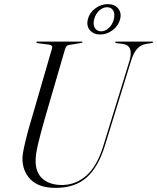

<svg xmlns="http://www.w3.org/2000/svg" viewBox="-20 -902 764 932"><path d="M481.5 -194 608 -605Q631 -681.5 575 -689L545.5 -692.5Q539 -693.5 539 -697Q539 -700 543.5 -700H720Q723.5 -700 723.5 -697.5Q723.5 -695 717.5 -693.5L685.5 -688Q662.5 -683.5 645.2 -664.5Q628 -645.5 615 -603L490 -197.5Q457.5 -91 400.5 -40.5Q343.5 10 250 10Q168 10 127.8 -31.5Q87.5 -73 89 -137.5Q89.5 -153.5 96.5 -186Q103.5 -218.5 113.8 -257Q124 -295.5 134.5 -329.5L232.5 -667Q235 -675 230.8 -679.8Q226.5 -684.5 220 -685L163 -692.5Q156.5 -693.5 156.5 -697Q156.5 -700 161 -700H377Q380.5 -700 380.5 -697.5Q380.5 -694.5 374 -693.5L314.5 -683.5Q307.5 -682.5 303 -678Q298.5 -673.5 295 -661L198 -328Q176 -250.5 164.8 -203.2Q153.5 -156 153 -127Q151 -66 186 -35Q221 -4 280.5 -4Q346.5 -4 398.8 -49.2Q451 -94.5 481.5 -194ZM466.5 -734.5Q434 -734.5 416.2 -755.5Q398.5 -776.5 406.5 -808.5Q414.5 -840.5 442.5 -861.2Q470.5 -882 503.5 -882Q536 -882 553.5 -861Q571 -840 563 -808.5Q555 -777 527 -755.8Q499 -734.5 466.5 -734.5ZM500 -867Q480 -867 462 -851Q444 -835 437 -808.5Q430.5 -782.5 440.5 -766.2Q450.5 -750 470.5 -750Q491 -750 508.5 -766.2Q526 -782.5 532.5 -808.5Q539 -835 529.5 -851Q520 -867 500 -867Z"/></svg>

Font: Fraunces 144pt Light
Style: Italic
Weight: 300
Italic angle: -16°
Version: Version 1.000;[0bf87f6ff]